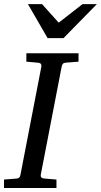

<svg xmlns="http://www.w3.org/2000/svg" viewBox="-35 -936 502 956"><path d="M292 -624Q282.2 -623 278.3 -618.4Q274.4 -613.8 272 -604L168 -65.9Q166.5 -58.6 170.4 -53.2Q174.3 -47.9 188 -46.9L246.1 -42V0H-15.1V-42L47.9 -46.9Q57.1 -47.9 61.3 -52.5Q65.4 -57.1 66.9 -65.9L170.9 -604Q172.4 -612.3 168.5 -617.7Q164.6 -623 151.9 -624L96.2 -628.9V-670.9H356V-628.9ZM281.2 -746.1H202.1L104 -915.5H174.3L257.3 -823.2L376 -915.5H447.3Z"/></svg>

Font: Charis SIL Eur
Style: Italic
Weight: 400
Italic angle: -11°
Foundry: SIL International
Version: Version 5.000